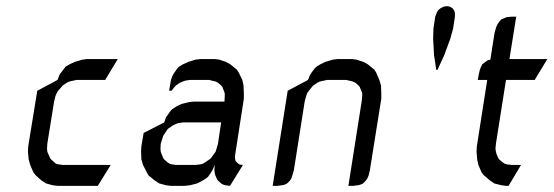

<svg xmlns="http://www.w3.org/2000/svg" viewBox="-20 -604 1799 624"><path d="M70.8 -110.8 71.8 -128.9 101.1 -309.1 167 -344.2 172.9 -359.9 179.2 -369.1 189 -381.8 192.9 -387.2 206.1 -395 223.1 -402.8 248 -410.2 263.2 -412.1H362.8L321.8 -344.2H229L212.9 -340.8L205.1 -338.9L196.8 -335L184.1 -326.2L180.2 -321.8L168.9 -309.1L164.1 -300.8L160.2 -292L155.8 -273.9L133.8 -137.2L132.8 -120.1L133.8 -110.8L137.2 -103L143.1 -89.8L146 -85.9L155.8 -77.1L162.1 -71.8L169.9 -69.8L185.1 -67.9H339.8L297.9 0H167L150.9 -2L129.9 -7.8L115.2 -17.1L96.2 -34.2L88.9 -43L78.1 -67.9L73.2 -85.9Z M438.5 -110.8 439.5 -128.9 446.8 -171.9 513.7 -206.1 519.5 -223.1 525.4 -231 534.7 -244.1 539.6 -249 552.7 -257.8 569.8 -266.1 593.8 -272 609.4 -273.9H709.5L710.4 -292V-300.8L707.5 -309.1L702.6 -321.8L698.7 -326.2L688.5 -335L681.6 -338.9L673.3 -340.8L659.7 -344.2H596.7L581.5 -341.8L573.7 -338.9L564.5 -335L551.8 -326.2L547.4 -321.8L537.6 -309.1H529.8L535.6 -344.2L541.5 -359.9L547.4 -369.1L556.6 -381.8L561.5 -387.2L574.7 -395L591.8 -402.8L615.7 -410.2L631.3 -412.1H677.7L692.4 -410.2L714.4 -402.8L728.5 -395L749.5 -377.9L755.4 -369.1L767.6 -344.2L771.5 -326.2L772.5 -300.8V-283.2L744.6 -103L743.7 -94.2V-89.8L745.6 -81.1L750.5 -75.2L757.8 -69.8L761.7 -68.8L769.5 -67.9L727.5 0L712.4 -2L705.6 -3.9L698.7 -7.8L688.5 -17.1L685.5 -21L679.7 -34.2L677.7 -43L676.8 -50.8L677.7 -67.9L670.4 -50.8L665.5 -43L655.8 -28.8L650.4 -24.9L638.7 -17.1L620.6 -7.8L597.7 -2L580.6 0H534.7L519.5 -2L497.6 -7.8L483.4 -17.1L462.4 -34.2L457.5 -43L444.8 -67.9L439.5 -85.9ZM501.5 -120.1 502.4 -110.8 505.4 -103 510.7 -89.8 513.7 -85.9 523.4 -77.1 531.7 -71.8 538.6 -69.8 552.7 -67.9H615.7L630.4 -69.8L639.6 -71.8L647.5 -77.1L660.6 -85.9L665.5 -89.8L674.8 -103L680.7 -110.8L683.6 -120.1L688.5 -137.2L698.7 -206.1H574.7L560.5 -204.1L551.8 -201.2L542.5 -196.8L529.8 -188L525.4 -185.1L516.6 -171.9L510.7 -163.1L507.8 -153.8L502.4 -137.2Z M866.2 0 915 -309.1 981 -344.2 987.3 -359.9 993.2 -369.1 1002.9 -381.8 1008.3 -387.2 1021 -395 1037.1 -402.8 1062 -410.2 1077.1 -412.1H1124L1138.2 -410.2L1161.1 -402.8L1175.3 -395L1196.3 -377.9L1202.1 -369.1L1212.9 -344.2L1218.3 -326.2L1219.2 -300.8V-283.2L1182.1 -50.8L1178.2 -34.2L1174.3 -24.9L1168.9 -17.1L1160.2 -7.8L1151.4 -3.9L1144 -2L1127.9 0H1112.3L1155.3 -273.9L1157.2 -292V-300.8L1154.3 -309.1L1148.9 -321.8L1145 -326.2L1135.3 -335L1127 -338.9L1120.1 -340.8L1105 -344.2H1043L1027.3 -340.8L1019 -338.9L1011.2 -335L998 -326.2L994.1 -321.8L983.9 -309.1L978 -300.8L975.1 -292L970.2 -273.9L935.1 -50.8L930.2 -34.2L927.2 -24.9L922.4 -17.1L913.1 -7.8L905.3 -3.9L897 -2L881.3 0Z M1387.7 -479 1388.7 -511.2 1394.5 -549.8 1397.9 -558.1 1398.9 -562 1403.8 -570.8 1411.6 -577.1 1420.9 -582 1424.8 -583 1431.6 -584 1439.9 -583 1442.9 -582 1450.7 -577.1 1455.6 -570.8 1458.5 -562V-558.1V-549.8L1452.6 -511.2L1443.8 -479L1423.8 -424.8L1401.9 -377H1397.9L1390.6 -424.8Z M1528.8 -110.8 1529.8 -128.9 1563.5 -344.2H1532.7L1535.6 -359.9L1539.6 -377.9L1543.5 -387.2L1547.4 -395L1557.6 -402.8L1565.4 -408.2L1573.7 -410.2L1587.4 -498L1592.8 -516.1L1595.7 -522.9L1601.6 -532.2L1609.4 -541L1618.7 -544.9L1625.5 -547.9L1642.6 -549.8H1657.7L1635.7 -412.1H1758.8L1717.8 -344.2H1624.5L1591.8 -137.2L1590.3 -120.1L1591.8 -110.8L1593.8 -103L1599.6 -89.8L1602.5 -85.9L1612.8 -77.1L1620.6 -71.8L1627.4 -69.8L1643.6 -67.9H1673.3L1632.8 0H1624.5L1609.4 -2L1586.4 -7.8L1572.8 -17.1L1552.7 -34.2L1545.4 -43L1534.7 -67.9L1530.8 -85.9Z"/></svg>

Font: Petahja
Style: Italic
Weight: 400
Designer: T. Christopher White
Version: Version 1.1